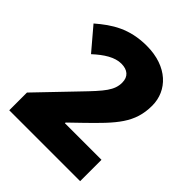

<svg xmlns="http://www.w3.org/2000/svg" viewBox="-200 -848 973 973"><g transform="rotate(45 286.0 -362.0)"><path d="M27 0H535V-153H273V-158L333 -216C460 -339 523 -405 523 -529C523 -636 438 -724 289 -724C165 -724 90 -675 18 -613L119 -494C168 -539 215 -569 262 -569C306 -569 333 -547 333 -504C333 -449 301 -412 214 -322L27 -127Z"/></g></svg>

Font: Noto Sans Tamil Black
Style: Regular
Weight: 900
Designer: Jelle Bosma - Monotype Design Team
Foundry: Monotype Imaging Inc.
Version: Version 2.004